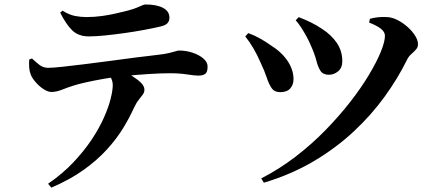

<svg xmlns="http://www.w3.org/2000/svg" viewBox="-20 -789 2030 874"><path d="M198.9 47.4Q264.4 2.4 313.1 -49.1Q361.9 -100.5 396.6 -152.6Q431.3 -204.6 452.7 -252.8Q474.2 -301 483.7 -339.6Q493.3 -378.2 493.3 -401.4Q493.3 -416.4 486.5 -432Q479.6 -447.5 462.8 -462.9L529.6 -473.1Q559.4 -456.9 583.6 -441.6Q607.9 -426.4 622.6 -411.3Q637.4 -396.3 637.4 -380.9Q637.4 -368.5 630 -358.4Q622.5 -348.3 611.5 -334.6Q600.5 -321 588.7 -296.1Q569.7 -253.7 540.4 -205.5Q511.1 -157.4 466.8 -108.7Q422.6 -60 360.5 -15.5Q298.3 29 213.6 65.1ZM214.6 -370.3Q198.3 -370.3 178 -383.5Q157.8 -396.6 141.4 -415.9Q124.9 -435.1 119.2 -451.8Q113.8 -465.6 112.8 -482.8Q111.8 -499.9 112.9 -517.9L125.4 -522.9Q144.7 -504.9 160.9 -492.6Q177.1 -480.3 200 -480.3Q220.2 -480.3 264 -485Q307.7 -489.7 364.8 -496.8Q421.9 -503.9 483 -512Q544.1 -520.1 599.8 -527.5Q655.5 -534.8 696.1 -539.1Q729.9 -542.8 749.6 -547.6Q769.4 -552.3 779.7 -555.7Q790.1 -559 794.7 -559Q826.8 -559 856.5 -549.2Q886.2 -539.3 905.6 -522.8Q925 -506.4 925 -485.6Q925 -461.1 914.4 -452.9Q903.8 -444.8 883 -444.8Q866.4 -444.8 831.5 -450.2Q796.5 -455.6 753 -455.6Q713.2 -455.6 656.1 -452Q599 -448.4 536.8 -441.9Q498.8 -438.3 454.6 -430.6Q410.5 -422.9 372.3 -414.4Q334.2 -405.9 313.6 -399Q288.7 -391.1 262.8 -380.9Q236.9 -370.6 214.6 -370.3ZM384.5 -623.3Q337.4 -623.3 309.1 -650.6Q280.9 -677.8 254 -731.3L264.4 -740.4Q295.3 -721.4 321.7 -716.3Q348.2 -711.3 373.2 -711.3Q409.9 -711.3 445.9 -716.4Q481.9 -721.4 513 -729Q544.1 -736.5 564.5 -741.5Q589.9 -748.5 604.4 -754.7Q618.8 -760.8 627.5 -764.7Q636.2 -768.6 642.8 -768.6Q692.9 -768.6 722.1 -753.2Q751.3 -737.7 751.3 -708.4Q751.3 -693.6 742.4 -683.6Q733.5 -673.5 709.5 -668.1Q680.1 -661.2 637.4 -653.2Q594.8 -645.2 548.4 -638.6Q501.9 -632.1 459.1 -627.7Q416.3 -623.3 384.5 -623.3Z M1169.2 23.1Q1251.7 -19.3 1325.5 -75.9Q1399.2 -132.5 1462 -197Q1524.7 -261.4 1574.9 -325.9Q1625.1 -390.5 1660.2 -449.5Q1695.4 -508.5 1713.9 -554.2Q1732.3 -599.9 1732.3 -626.1Q1732.3 -643.7 1713.7 -658.3Q1695 -672.8 1660.3 -686.3L1663.9 -703.5Q1681 -708.3 1701.3 -710.5Q1721.6 -712.6 1741.9 -711.3Q1765.4 -710.2 1790 -697.5Q1814.6 -684.9 1835.7 -666Q1856.8 -647.1 1869.8 -626.2Q1882.8 -605.4 1882.8 -587.9Q1882.8 -574 1873.4 -563.4Q1864 -552.8 1852 -542.5Q1840.1 -532.2 1832.4 -516.2Q1791.4 -432.7 1731 -349.1Q1670.6 -265.6 1589.6 -190Q1508.5 -114.4 1406.9 -54.4Q1305.3 5.5 1181.1 42.7ZM1255.4 -369.4Q1229.5 -369.4 1216.7 -387.6Q1204 -405.9 1194.1 -436Q1184.2 -466.1 1167.2 -501.8Q1150.7 -540.1 1132.8 -570.3Q1115 -600.5 1096.4 -623.3L1110.3 -638.3Q1138.7 -628.1 1165.5 -612.8Q1192.3 -597.4 1209.7 -584.7Q1260.6 -553.4 1288.2 -512.9Q1315.8 -472.5 1316.1 -429.1Q1316.4 -403.7 1301.4 -386.6Q1286.4 -369.4 1255.4 -369.4ZM1477.5 -448.7Q1450.6 -448.7 1439.1 -466.1Q1427.6 -483.5 1420 -513.3Q1412.5 -543 1395.8 -580.1Q1388.2 -598.8 1376.3 -620.9Q1364.3 -642.9 1351.2 -663.3Q1338.1 -683.7 1326 -696.6L1339.9 -711Q1370.1 -699.3 1395 -687.1Q1420 -674.9 1446.3 -657.4Q1488.2 -630.2 1513.2 -593.7Q1538.2 -557.2 1538.2 -510.5Q1538.2 -480.2 1519.3 -464.5Q1500.4 -448.7 1477.5 -448.7Z"/></svg>

Font: Noto Serif HK ExtraLight
Style: Regular
Weight: 200
Designer: Ryoko NISHIZUKA 西塚涼子 (kana & ideographs); Frank Grießhammer (Latin, Greek & Cyrillic); Wenlong ZHANG 张文龙 (bopomofo); San
Foundry: Adobe
Version: Version 2.002-H1;hotconv 1.1.0;makeotfexe 2.6.0